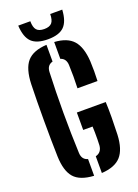

<svg xmlns="http://www.w3.org/2000/svg" viewBox="-179 -1044 809 1125"><g transform="rotate(-20 225.0 -481.5)"><path d="M203.8 8.3Q117.4 3.5 80.7 -38.5Q44 -80.5 41.1 -171.1Q39.6 -221.1 38.9 -279.3Q38.2 -337.5 38.2 -398Q38.2 -458.4 38.9 -516Q39.6 -573.7 41.1 -622.6Q44.5 -717.7 81.7 -760.6Q119 -803.6 203.8 -808.3V-704Q185.6 -699.1 176.2 -686.4Q166.9 -673.7 165.9 -652.3Q163.3 -593.9 162.1 -530Q160.8 -466.1 160.8 -400.4Q160.8 -334.8 162.1 -271Q163.3 -207.1 165.9 -148.5Q166.6 -127.3 176 -114.1Q185.3 -100.9 203.8 -96ZM251.9 8.5V-95.9Q271 -100.6 281.5 -113.8Q292.1 -127.1 293.8 -148.5Q294.7 -164.7 295 -186Q295.2 -207.3 295 -228.6Q294.7 -249.9 293.8 -266H235.4V-374.7H415.4Q417.5 -331.4 417.1 -277.9Q416.7 -224.3 414.6 -171.1Q410.3 -80.7 372.5 -38.6Q334.7 3.6 251.9 8.5ZM287.4 -506.8Q288.9 -538.6 288.9 -579.8Q288.9 -621 287.4 -652.3Q286.4 -672.8 277.4 -685.6Q268.5 -698.4 251.9 -703.3V-808.3Q332.2 -803.5 369.4 -761.4Q406.7 -719.3 412.2 -629.8Q413.7 -602.1 413.7 -568.6Q413.7 -535 412.2 -506.8ZM224.1 -835.6Q154.3 -835.6 122.5 -866.9Q90.6 -898.1 86.8 -970.6H162.1Q162.2 -932.5 176.6 -916Q190.9 -899.5 224.1 -899.5Q257.2 -899.5 271.6 -916Q285.9 -932.5 286.1 -970.6H361.2Q357 -898.1 325.3 -866.9Q293.5 -835.6 224.1 -835.6Z"/></g></svg>

Font: Big Shoulders Stencil Display SC Thin
Style: Regular
Weight: 100
Designer: Patric King
Foundry: XO Type Co
Version: Version 2.001